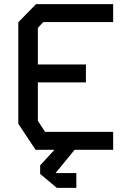

<svg xmlns="http://www.w3.org/2000/svg" viewBox="-20 -720 640 923"><path d="M153 -700 68 -613V-125L151 0H524V-86H197L162 -139V-324H393V-410H162V-586L188 -614H524V-700ZM347 112H247L347 -10L260 -20L173 75V116L253 183H347Z"/></svg>

Font: Kode Mono Medium
Style: Regular
Weight: 500
Monospace: yes
Designer: Isa Ozler
Foundry: Kadena LLC
Version: Version 1.206;gftools[0.9.28]